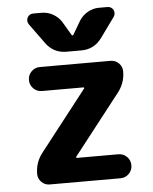

<svg xmlns="http://www.w3.org/2000/svg" viewBox="-54 -831 681 856"><g transform="rotate(-5 286.5 -403.0)"><path d="M289.1 -675.8Q290 -673.8 293 -673.8Q295.9 -673.8 296.9 -675.8L333 -737.3Q347.7 -759.8 371.1 -772.9Q394.5 -786.1 420.9 -786.1H459Q476.6 -786.1 485.4 -770.5Q488.3 -762.7 488.3 -756.8Q488.3 -748 482.4 -739.3L418 -650.4Q383.8 -603.5 326.2 -603.5H259.8Q202.1 -603.5 168 -650.4L103.5 -739.3Q97.7 -748 97.7 -756.8Q97.7 -762.7 100.6 -770.5Q109.4 -786.1 127 -786.1H165Q191.4 -786.1 214.8 -772.9Q238.3 -759.8 252.9 -737.3ZM323.2 -432.6Q325.2 -434.6 324.2 -436.5Q323.2 -438.5 320.3 -438.5H135.7Q113.3 -438.5 97.7 -454.1Q82 -469.7 82 -492.2Q82 -514.6 97.7 -530.3Q113.3 -545.9 135.7 -545.9H452.1Q473.6 -545.9 488.8 -530.8Q503.9 -515.6 503.9 -494.1Q503.9 -442.4 471.7 -401.4L262.7 -133.8Q260.7 -131.8 261.7 -129.9Q262.7 -127.9 265.6 -127.9H450.2Q472.7 -127.9 488.3 -112.3Q503.9 -96.7 503.9 -74.2Q503.9 -51.8 488.3 -36.1Q472.7 -20.5 450.2 -20.5H133.8Q112.3 -20.5 97.2 -35.6Q82 -50.8 82 -72.3Q82 -124 114.3 -165Z"/></g></svg>

Font: Gen Jyuu Gothic Bold
Style: Bold
Weight: 700
Designer: [Source Han Sans]
Ryoko NISHIZUKA  (kana & ideographs); Paul D. Hunt (Latin, Greek & Cyrillic); Wenlong ZHANG  (bopomofo
Version: Version 1.002.20150607